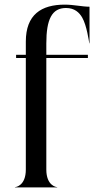

<svg xmlns="http://www.w3.org/2000/svg" viewBox="-20 -809 406 829"><path d="M180 -77V-558.5H359.5V-572.5H180V-621.5C180 -725.5 204 -774.5 265 -774.5C302 -774.5 322.5 -755 335 -733C354.5 -699.5 364 -630.5 365.5 -622H366.5V-780C335 -780 298.5 -789 259.5 -789C158.5 -789 91.5 -746 91.5 -629.5V-572.5H49.5V-558.5H91.5V-77C91.5 -7.5 49 -1 44.5 -1V0H227V-1C222.5 -1 180 -7.5 180 -77Z"/></svg>

Font: Beautique Display
Style: Regular
Weight: 400
Designer: Nhat-Quang Ngo
Version: Version 1.100;Glyphs 3.2.3 (3260)